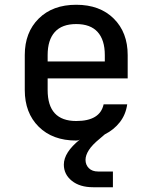

<svg xmlns="http://www.w3.org/2000/svg" viewBox="-20 -580 640 806"><path d="M371 206Q315 206 281.5 179Q248 152 248 111Q248 60 315 6Q309 10 300 10Q201 10 142.5 -48Q84 -106 84 -202V-349Q84 -444 142.5 -502Q201 -560 300 -560Q399 -560 457.5 -502Q516 -444 516 -349V-251H180V-202Q180 -72 300 -72Q400 -72 415 -142H514Q508 -99 483 -67Q458 -35 420 -16L399 2Q367 28 353 50Q339 72 339 91Q339 112 353 126Q367 140 392 140H454V206ZM180 -349V-322H420V-349Q420 -412 390 -445.5Q360 -479 300 -479Q240 -479 210 -445.5Q180 -412 180 -349Z"/></svg>

Font: JetBrainsMono NFM Medium
Style: Regular
Weight: 500
Monospace: yes
Designer: Philipp Nurullin, Konstantin Bulenkov
Foundry: JetBrains
Version: Version 2.304; ttfautohint (v1.8.4.7-5d5b);Nerd Fonts 3.3.0